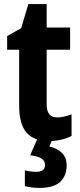

<svg xmlns="http://www.w3.org/2000/svg" viewBox="-20 -682 392 942"><path d="M260 -106Q292 -106 331 -121V-15Q308 -3 279.5 3.5Q251 10 218 10Q147 10 110.5 -31Q74 -72 74 -165V-438H15V-505L84 -544L119 -662H209V-547H324V-438H209V-169Q209 -106 260 -106ZM307 128Q307 181 275 210.5Q243 240 175 240Q153 240 135 237.5Q117 235 102 231V154Q131 161 158 161Q201 161 201 127Q201 87 128 80L163 0H238L222 37Q260 45 283.5 68Q307 91 307 128Z"/></svg>

Font: Noto Sans Condensed
Style: Bold
Weight: 700
Width: 3
Designer: Monotype Design Team
Foundry: Monotype Imaging Inc.
Version: Version 2.013; ttfautohint (v1.8.4.7-5d5b)